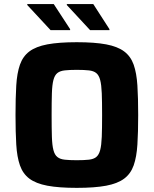

<svg xmlns="http://www.w3.org/2000/svg" viewBox="-20 -900 743 928"><path d="M351 8Q264.5 8 209 -2.4Q153.5 -12.9 122 -36.6Q90.6 -60.3 76.4 -100.7Q62.2 -141.2 58.6 -201.2Q55 -261.3 55 -344Q55 -426.7 58.6 -486.8Q62.2 -546.8 76.4 -587.3Q90.6 -627.7 122 -651.4Q153.5 -675.1 209 -685.6Q264.5 -696 351 -696Q437.4 -696 493 -685.6Q548.5 -675.1 580.1 -651.4Q611.8 -627.7 626.1 -587.3Q640.3 -546.8 644.1 -486.8Q647.9 -426.7 647.9 -344Q647.9 -261.3 644.1 -201.2Q640.3 -141.2 626.1 -100.7Q611.8 -60.3 580.1 -36.6Q548.5 -12.9 493 -2.4Q437.4 8 351 8ZM351 -125.6Q386.7 -125.6 409.5 -128.2Q432.4 -130.7 445.2 -141.1Q458.1 -151.6 464.2 -174.7Q470.3 -197.9 471.9 -238.9Q473.5 -279.8 473.5 -344Q473.5 -408.2 471.9 -449.1Q470.3 -490.1 464.2 -513.3Q458.1 -536.4 445.2 -546.9Q432.4 -557.3 409.5 -559.8Q386.7 -562.4 351 -562.4Q315.8 -562.4 293 -559.8Q270.1 -557.3 257.2 -546.9Q244.2 -536.4 238.2 -513.3Q232.1 -490.1 230.8 -449.1Q229.5 -408.2 229.5 -344Q229.5 -279.8 230.8 -238.9Q232.1 -197.9 238.2 -174.7Q244.2 -151.6 257.2 -141.1Q270.1 -130.7 293 -128.2Q315.8 -125.6 351 -125.6ZM509 -754.3H415.5L303 -875.7V-880.5H430.7L509 -759.1ZM318.9 -754.3H224.5L111.8 -875.7V-880.5H239.7L318.9 -759.1Z"/></svg>

Font: Saira Thin
Style: Regular
Weight: 100
Designer: Hector Gatti with collaboration of the Omnibus-Type team
Foundry: Omnibus-Type
Version: Version 1.101